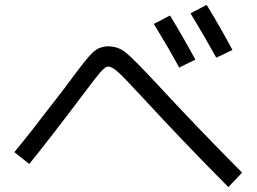

<svg xmlns="http://www.w3.org/2000/svg" viewBox="-20 -805 1040 778"><path d="M603.5 -708 668.9 -742.2Q723.6 -652.3 771.5 -563.5L706.1 -531.2Q669.9 -598.6 603.5 -708ZM752 -751 817.4 -785.2Q873 -694.3 921.9 -602.5L856.4 -571.3Q813.5 -649.4 752 -751ZM98.6 -140.6 38.1 -188.5Q71.3 -228.5 113.8 -282.7Q156.2 -336.9 196.3 -389.2Q236.3 -441.4 244.1 -451.2Q326.2 -563.5 353.5 -590.3Q380.9 -617.2 418 -617.2Q458 -617.2 488.3 -593.3Q518.6 -569.3 613.3 -467.8Q780.3 -287.1 960.9 -105.5L905.3 -46.9Q731.4 -221.7 555.7 -412.1Q485.4 -488.3 460 -511.7Q434.6 -535.2 418 -535.2Q406.2 -535.2 385.7 -511.2Q365.2 -487.3 323.2 -430.7Q315.4 -419.9 310.5 -414.1Q185.5 -248 98.6 -140.6Z"/></svg>

Font: Mgen+ 1c regular
Style: Regular
Weight: 400
Designer: [Source Han Sans]
Ryoko NISHIZUKA  (kana & ideographs); Paul D. Hunt (Latin, Greek & Cyrillic); Wenlong ZHANG  (bopomofo
Version: Version 1.059.20150602